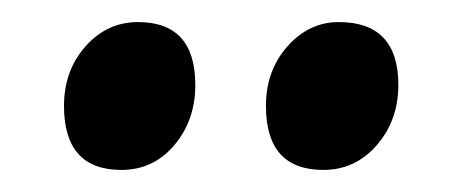

<svg xmlns="http://www.w3.org/2000/svg" viewBox="-20 -669 431 174"><path d="M157 -592Q157 -560 138 -537.5Q119 -515 90 -515Q38 -515 38 -573Q38 -605 57.5 -627Q77 -649 105 -649Q157 -649 157 -592ZM341 -592Q341 -560 321.5 -537.5Q302 -515 273 -515Q221 -515 221 -573Q221 -605 240.5 -627Q260 -649 287 -649Q341 -649 341 -592Z"/></svg>

Font: Ekushey Amar Bangla
Style: Bold
Weight: 700
Designer: Al Mamun Sumon
Foundry: Al Mamun Sumon
Version: Version 1.0